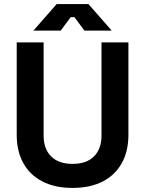

<svg xmlns="http://www.w3.org/2000/svg" viewBox="-20 -908 712 942"><path d="M62 -246V-700H194V-242Q194 -178 230.5 -141Q267 -104 336 -104Q405 -104 441.5 -141Q478 -178 478 -242V-700H610V-246Q610 -166 577.5 -107.5Q545 -49 483.5 -17.5Q422 14 336 14Q250 14 188.5 -17.5Q127 -49 94.5 -107.5Q62 -166 62 -246ZM144 -758 258 -888H414L528 -758H394L345 -824H327L278 -758Z"/></svg>

Font: Space 7353
Style: Regular
Weight: 400
Designer: Christine Claussen + Ruben Lyon  (Space 7353)
Version: Version 1.000;FEAKit 1.0